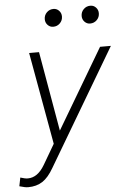

<svg xmlns="http://www.w3.org/2000/svg" viewBox="-101 -744 663 1006"><g transform="rotate(-5 231.0 -240.5)"><path d="M6 219Q-2 219 -12.5 217Q-23 215 -40 210L-31 165Q-19 169 -9 171Q1 173 8 173Q34 173 56 157.5Q78 142 97 110L159 4L72 -481H124L197 -62L445 -481H502L141 129Q113 178 81.5 198.5Q50 219 6 219ZM210 -607Q193 -607 181 -619.5Q169 -632 169 -650Q169 -671 183.5 -685.5Q198 -700 219 -700Q236 -700 248 -687.5Q260 -675 260 -657Q260 -636 245.5 -621.5Q231 -607 210 -607ZM404 -607Q387 -607 375 -619.5Q363 -632 363 -650Q363 -671 377.5 -685.5Q392 -700 413 -700Q430 -700 442 -687.5Q454 -675 454 -657Q454 -636 439.5 -621.5Q425 -607 404 -607Z"/></g></svg>

Font: Red Hat Text
Style: Italic
Weight: 300
Italic angle: -12°
Designer: Pentagram, MCKL
Foundry: Pentagram, MCKL
Version: Version 1.023